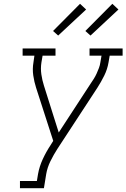

<svg xmlns="http://www.w3.org/2000/svg" viewBox="-20 -990 665 1010"><path d="M85 0V-38H174L180 -74Q187 -114 205 -153Q223 -192 247 -228L260 -249L170 -528Q160 -559 155 -593Q150 -627 156 -662L161 -697H99V-735H272V-697H204L198 -662Q193 -630 197.5 -599Q202 -568 211 -540L263 -375L289 -293L456 -549Q465 -562 473.5 -575.5Q482 -589 488.5 -603.5Q495 -618 500.5 -632.5Q506 -647 508 -662L514 -697H451V-735H625V-697H557L551 -662Q545 -626 528.5 -592.5Q512 -559 492 -528L282 -207Q262 -176 245.5 -142.5Q229 -109 223 -74L211 0ZM456 -803 429 -827 571 -970 603 -940ZM286 -803 259 -827 401 -970 433 -940Z"/></svg>

Font: Iosevka Curly Slab XLtExObl
Style: Regular
Weight: 200
Width: 7
Italic angle: -9°
Monospace: yes
Designer: Belleve Invis
Foundry: Belleve Invis
Version: Version 11.0.0; ttfautohint (v1.8.3)